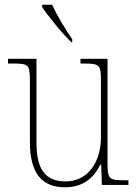

<svg xmlns="http://www.w3.org/2000/svg" viewBox="-20 -786 586 816"><path d="M284 -606H287V-619C261 -657 221 -721 202 -766H159V-756C182 -721 245 -642 284 -606ZM257 10C336 10 381 -34 406 -86H410L413 0H526V-20H505C443 -20 437 -25 437 -97V-536H322V-516H334C406 -516 409 -511 409 -436V-202C409 -104 359 -15 258 -15C163 -15 135 -80 135 -182V-536H14V-516H32C102 -516 107 -512 107 -442V-184C107 -49 158 10 257 10Z"/></svg>

Font: Noto Serif Sinhala SemiCondensed Thin
Style: Regular
Weight: 100
Width: 4
Designer: Jelle Bosma - Monotype Design Team
Foundry: Monotype Imaging Inc.
Version: Version 2.007